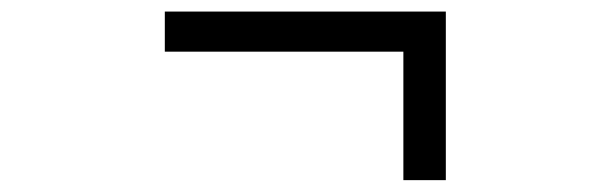

<svg xmlns="http://www.w3.org/2000/svg" viewBox="-20 -423 1040 327"><path d="M667 -116.2V-335H260.7V-403.3H739.3V-116.2Z"/></svg>

Font: GenEi Gothic M Regular
Style: Regular
Weight: 400
Designer: o_tamon (Modified); [Source Han Sans]
Ryoko NISHIZUKA  (kana & ideographs); Paul D. Hunt (Latin, Greek & Cyrillic); Wenl
Version: Version 1.1a;Original Version 1.004